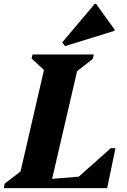

<svg xmlns="http://www.w3.org/2000/svg" viewBox="-47 -971 658 991"><path d="M-27 0 -23 -23 59 -86 180 -610 116 -669 121 -690H437L432 -667L351 -604L222 -48L359 -59L525 -206H549L506 0ZM289 -733 274 -752 442 -951H449L544 -819V-812Z"/></svg>

Font: Platypi
Style: Bold Italic
Weight: 700
Italic angle: -13°
Designer: David Sargent
Foundry: Bolt Cutter Type
Version: Version 1.200; ttfautohint (v1.8.4.7-5d5b)